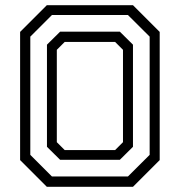

<svg xmlns="http://www.w3.org/2000/svg" viewBox="-20 -720 693 740"><path d="M160.5 0 57.5 -103V-597L160.5 -700H492.5L595.5 -597V-103L492.5 0ZM229.5 -141.5H423.5L454 -172V-528L423.5 -558.5H229.5L199 -528V-172ZM180.2 -39.8H473L556.8 -123.2V-578.8L473 -662.2H180.2L96.8 -578.8V-123.2ZM211.8 -104 161 -154.2V-547.8L211.8 -598H441.8L492.5 -547.8V-154.2L441.8 -104Z"/></svg>

Font: Tourney Thin
Style: Regular
Weight: 100
Designer: Tyler Finck
Foundry: Etcetera Type Co
Version: Version 1.015